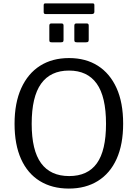

<svg xmlns="http://www.w3.org/2000/svg" viewBox="-20 -1091 804 1121"><path d="M382 10Q284 10 212.5 -34Q141 -78 103 -162.5Q65 -247 65 -368Q65 -490 104 -576Q143 -662 214 -707Q285 -752 383 -752Q481 -752 551.5 -707Q622 -662 660.5 -577Q699 -492 699 -369Q699 -248 661 -163.5Q623 -79 551.5 -34.5Q480 10 382 10ZM384 -63Q492 -63 545.5 -137.5Q599 -212 599 -368Q599 -527 544.5 -603Q490 -679 383 -679Q275 -679 220 -602.5Q165 -526 165 -368Q165 -213 220 -138Q275 -63 384 -63ZM351 -942V-859Q351 -850 348 -847Q345 -844 335 -844H282Q273 -844 270.5 -847Q268 -850 268 -857V-941Q268 -954 279 -954H340Q351 -954 351 -942ZM498 -942V-859Q498 -850 494.5 -847Q491 -844 481 -844H429Q420 -844 417 -847Q414 -850 414 -857V-941Q414 -954 425 -954H487Q498 -954 498 -942ZM531 -1061V-1022Q531 -1009 516 -1009H246Q240 -1009 237.5 -1012Q235 -1015 235 -1021V-1060Q235 -1071 243 -1071H523Q531 -1071 531 -1061Z"/></svg>

Font: Libre Franklin
Style: Regular
Weight: 400
Designer: Pablo Impallari, Rodrigo Fuenzalida, Nhung Nguyen
Foundry: Impallari Type
Version: Version 3.000